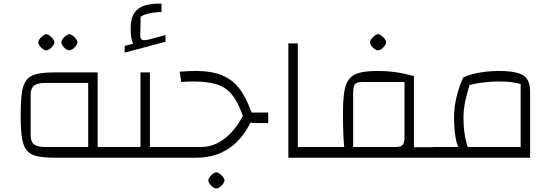

<svg xmlns="http://www.w3.org/2000/svg" viewBox="-20 -869 3048 1058"><path d="M514 0V-59H610V0ZM283 0Q221 0 183.5 -8.5Q146 -17 126.5 -41.5Q107 -66 100.5 -112.5Q94 -159 94 -235Q94 -311 100.5 -357.5Q107 -404 126.5 -428.5Q146 -453 183.5 -461.5Q221 -470 283 -470H518V0ZM230 -59H466V-412H230Q186 -412 167.5 -397Q149 -382 149 -347V-123Q149 -88 167.5 -73.5Q186 -59 230 -59ZM610 0V-59Q623 -59 626.5 -51Q630 -43 630 -29Q630 -16 626.5 -8Q623 0 610 0ZM235 -592Q227 -591 216.5 -598.5Q206 -606 198.5 -616.5Q191 -627 191 -636Q191 -644 198.5 -654.5Q206 -665 216.5 -672.5Q227 -680 235 -681Q244 -680 254 -672.5Q264 -665 272 -654.5Q280 -644 280 -636Q280 -628 272 -617Q264 -606 253.5 -598.5Q243 -591 235 -592ZM362 -592Q354 -591 343.5 -598.5Q333 -606 325.5 -616.5Q318 -627 318 -636Q318 -644 325.5 -654.5Q333 -665 343.5 -672.5Q354 -680 362 -681Q371 -680 381 -672.5Q391 -665 399 -654.5Q407 -644 407 -636Q407 -628 399 -617Q391 -606 380.5 -598.5Q370 -591 362 -592Z M806 0V-59H916V0ZM610 0V-59H786L754 -26V-470H806V0ZM610 0Q597 0 593.5 -8Q590 -16 590 -29Q590 -43 593.5 -51Q597 -59 610 -59ZM916 0V-59Q929 -59 932.5 -51Q936 -43 936 -29Q936 -16 932.5 -8Q929 0 916 0ZM667 -579V-616L714 -629Q707 -642 703.5 -662Q700 -682 700 -712Q700 -769 721 -799Q742 -829 780.5 -839.5Q819 -850 870 -849V-802Q841 -803 808 -796.5Q775 -790 755 -777L753 -673Q753 -653 764.5 -649Q776 -645 803 -652L892 -676V-639Z M1383 -191Q1354 -191 1338 -204.5Q1322 -218 1312 -247Q1287 -315 1254 -352.5Q1221 -390 1171 -405Q1121 -420 1045 -420Q1030 -420 1014 -419.5Q998 -419 979 -417L970 -474Q995 -476 1017.5 -477Q1040 -478 1060 -478Q1144 -478 1201.5 -455Q1259 -432 1298 -382Q1337 -332 1366 -249H1458V-191ZM916 0V-59H1086Q1132 -59 1170 -76.5Q1208 -94 1238 -122.5Q1268 -151 1290.5 -184Q1313 -217 1326 -246L1374 -220Q1355 -179 1329 -140Q1303 -101 1266 -69.5Q1229 -38 1178 -19Q1127 0 1059 0ZM916 0Q903 0 899.5 -8Q896 -16 896 -29Q896 -43 899.5 -51Q903 -59 916 -59ZM1172 169Q1164 170 1153.5 162.5Q1143 155 1135.5 144.5Q1128 134 1128 125Q1128 117 1135.5 106.5Q1143 96 1153.5 88.5Q1164 81 1172 80Q1181 81 1191 88.5Q1201 96 1209 106.5Q1217 117 1217 125Q1217 133 1209 144Q1201 155 1190.5 162.5Q1180 170 1172 169Z M1569 0V-630H1621V-59H1731V0ZM1731 0V-59Q1744 -59 1747.5 -51Q1751 -43 1751 -29Q1751 -16 1747.5 -8Q1744 0 1731 0Z M2261 0V-58H2372V0ZM1731 0V-59H1877Q1874 -84 1872 -127.5Q1870 -171 1870 -246Q1870 -317 1877 -362.5Q1884 -408 1904 -433.5Q1924 -459 1962.5 -468.5Q2001 -478 2063 -478Q2111 -478 2155.5 -472Q2200 -466 2261 -450V0ZM1926 -59H2161Q2188 -59 2198.5 -70.5Q2209 -82 2209 -113V-417H1974Q1946 -417 1936 -405Q1926 -393 1926 -356ZM1731 0Q1718 0 1714.5 -8Q1711 -16 1711 -29Q1711 -43 1714.5 -51Q1718 -59 1731 -59ZM2372 0V-59Q2385 -59 2388.5 -51Q2392 -43 2392 -29Q2392 -16 2388.5 -8Q2385 0 2372 0ZM2063 -592Q2055 -591 2044.5 -598.5Q2034 -606 2026.5 -616.5Q2019 -627 2019 -636Q2019 -644 2026.5 -654.5Q2034 -665 2044.5 -672.5Q2055 -680 2063 -681Q2072 -680 2082 -672.5Q2092 -665 2100 -654.5Q2108 -644 2108 -636Q2108 -628 2100 -617Q2092 -606 2081.5 -598.5Q2071 -591 2063 -592Z M2372 0V-59H2849V-406Q2821 -414 2792 -417Q2763 -420 2724 -420Q2687 -420 2639 -414Q2591 -408 2551 -396L2532 -441Q2554 -453 2587 -461.5Q2620 -470 2657 -474Q2694 -478 2726 -478Q2793 -478 2831 -467.5Q2869 -457 2885 -432.5Q2901 -408 2901 -364V0ZM2526 -26Q2499 -57 2490.5 -110.5Q2482 -164 2482 -219Q2482 -279 2496 -335.5Q2510 -392 2532 -441L2574 -422Q2557 -369 2545.5 -319.5Q2534 -270 2534 -219Q2534 -185 2538 -147.5Q2542 -110 2552 -75.5Q2562 -41 2582 -16ZM2372 0Q2359 0 2355.5 -8Q2352 -16 2352 -29Q2352 -43 2355.5 -51Q2359 -59 2372 -59Z"/></svg>

Font: Changa ExtraLight ExtraLight
Style: Regular
Weight: 250
Version: Version 3.002; ttfautohint (v1.8.2)